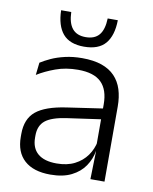

<svg xmlns="http://www.w3.org/2000/svg" viewBox="-80 -742 645 812"><g transform="rotate(10 243.0 -336.0)"><path d="M362.5 0 365.5 -121.5 363 -131V-288.5V-321Q363 -384 331.2 -415.2Q299.5 -446.5 231.5 -446.5Q178.5 -446.5 135 -430.5Q91.5 -414.5 58.5 -394L64.5 -447.5Q82.5 -459 108 -470.8Q133.5 -482.5 166.8 -490.2Q200 -498 240 -498Q289 -498 323.8 -486Q358.5 -474 380.5 -451Q402.5 -428 412.8 -395.5Q423 -363 423 -322.5V0ZM191.5 10.5Q119 10.5 80.2 -24.5Q41.5 -59.5 41.5 -125V-138Q41.5 -202.5 81.2 -235.2Q121 -268 210 -281L373 -305L376 -259L217.5 -236.5Q155.5 -227.5 128.5 -205.8Q101.5 -184 101.5 -141.5V-132.5Q101.5 -87.5 129 -64Q156.5 -40.5 209.5 -40.5Q255 -40.5 287.2 -57Q319.5 -73.5 339.2 -101.2Q359 -129 365.5 -163.5L377.5 -120.5H365Q359 -86 338.8 -56Q318.5 -26 282.2 -7.8Q246 10.5 191.5 10.5ZM238 -547Q176.5 -547 147.2 -581.5Q118 -616 116.5 -682H160Q161.5 -634.5 180.8 -611.2Q200 -588 238 -588Q276.5 -588 295.8 -611Q315 -634 316.5 -682H360Q359 -616 329.8 -581.5Q300.5 -547 238 -547Z"/></g></svg>

Font: Anek Latin Medium Light
Style: Regular
Weight: 300
Version: Version 1.003